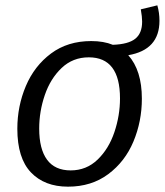

<svg xmlns="http://www.w3.org/2000/svg" viewBox="-20 -691 618 720"><path d="M461 -484Q512 -427 512 -321Q512 -236 480.5 -160.5Q449 -85 386 -38Q323 9 235 9Q147 9 96 -44.5Q45 -98 45 -208Q45 -293 77 -368.5Q109 -444 171.5 -490.5Q234 -537 322 -537Q369 -537 403 -523Q461 -525 487 -545.5Q513 -566 513 -610Q513 -628 508 -656L570 -671Q578 -643 578 -613Q578 -504 461 -484ZM430 -322Q430 -476 313 -476Q253 -476 211 -436Q169 -396 148 -334.5Q127 -273 127 -209Q127 -132 156.5 -92Q186 -52 245 -52Q304 -52 346 -92.5Q388 -133 409 -195.5Q430 -258 430 -322Z"/></svg>

Font: Bitter Pro
Style: Italic
Weight: 400
Italic angle: -9°
Designer: Sol Matas, and Bitter project Authors
Foundry: Sol Matas
Version: Version 1.010